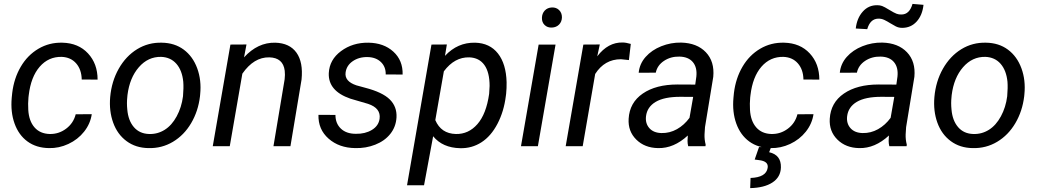

<svg xmlns="http://www.w3.org/2000/svg" viewBox="-20 -760 5395 998"><path d="M238.3 -63.5Q285.6 -62.5 323.7 -91.1Q361.8 -119.6 373.5 -166L457 -166.5Q449.7 -116.7 417.2 -75.7Q384.8 -34.7 335.4 -11.7Q286.1 11.2 234.4 9.8Q168.5 8.8 122.8 -24.7Q77.1 -58.1 55.7 -117.9Q34.2 -177.7 41 -252.4L43.5 -276.9Q52.7 -353 87.9 -413.1Q123 -473.1 179.7 -506.6Q236.3 -540 304.7 -538.1Q387.7 -536.1 437.5 -482.4Q487.3 -428.7 487.3 -346.2L404.8 -346.7Q403.8 -398.4 376 -430.4Q348.1 -462.4 300.8 -464.4Q231.9 -465.8 186.3 -413.1Q140.6 -360.4 129.4 -265.6L127.9 -252.9Q125 -221.7 127 -188.5Q130.4 -131.3 159.2 -98.1Q188 -64.9 238.3 -63.5Z M821.3 -538.1Q887.7 -537.1 935.1 -502Q982.4 -466.8 1005.1 -405Q1027.8 -343.3 1020.5 -270L1019.5 -259.3Q1010.3 -182.1 973.6 -119.9Q937 -57.6 878.9 -22.9Q820.8 11.7 751.5 9.8Q685.5 8.8 637.9 -26.4Q590.3 -61.5 568.4 -122.1Q546.4 -182.6 552.7 -255.4Q560.1 -337.4 597.2 -402.8Q634.3 -468.3 692.6 -504.2Q751 -540 821.3 -538.1ZM641.6 -254.9Q638.2 -224.1 641.6 -190.9Q646.5 -133.3 676 -99.1Q705.6 -64.9 754.9 -63.5Q798.8 -62 835.9 -85.2Q873 -108.4 898.4 -155.3Q923.8 -202.1 931.2 -259.3Q935.1 -304.2 932.6 -335Q926.8 -394 897 -428.2Q867.2 -462.4 817.9 -464.4Q749.5 -465.8 701.7 -410.6Q653.8 -355.5 642.6 -266.1Z M1261.2 -528.8 1248.5 -461.9Q1319.8 -540 1410.6 -538.1Q1485.4 -536.1 1521 -486.3Q1556.6 -436.5 1547.4 -346.2L1489.7 0H1401.4L1459.5 -347.7Q1462.4 -371.6 1460 -392.1Q1451.7 -460.4 1379.4 -461.9Q1299.8 -463.4 1239.7 -377L1174.3 0H1085.9L1177.7 -528.3Z M1953.1 -143.1Q1960.4 -197.8 1893.1 -220.2L1801.3 -247.1Q1685.1 -287.1 1689 -379.9Q1692.4 -449.7 1752.7 -494.4Q1813 -539.1 1894.5 -538.1Q1974.6 -537.1 2024.7 -491.5Q2074.7 -445.8 2072.8 -372.6L1984.9 -373Q1985.8 -412.6 1960 -437.5Q1934.1 -462.4 1891.1 -463.4Q1845.2 -464.4 1812 -440.9Q1781.2 -418.9 1776.4 -383.3Q1770 -337.4 1832.5 -316.4L1877 -304.2Q1967.8 -280.8 2005.9 -243.2Q2043.9 -205.6 2041 -149.9Q2038.1 -100.6 2008.8 -64Q1979.5 -27.3 1930.7 -8.1Q1881.8 11.2 1826.7 9.8Q1742.7 8.8 1688 -39.3Q1633.3 -87.4 1635.3 -163.1L1723.6 -162.6Q1723.6 -118.2 1752 -91.3Q1780.3 -64.5 1829.6 -64.5Q1877.9 -63.5 1913.1 -84.7Q1948.2 -106 1953.1 -143.1Z M2609.4 -261.7Q2599.6 -181.2 2565.9 -116.7Q2532.2 -52.2 2482.4 -20.3Q2432.6 11.7 2372.1 10.3Q2280.3 8.3 2231.4 -51.8L2184.1 203.1H2095.7L2222.7 -528.3L2302.7 -528.8L2293 -469.7Q2358.4 -540 2449.7 -538.1Q2525.9 -536.1 2568.4 -481.9Q2610.8 -427.7 2613.3 -332.5Q2613.8 -301.3 2610.8 -272ZM2522.5 -272 2524.9 -313Q2524.9 -384.3 2497.8 -422.1Q2470.7 -460 2419.4 -461.9Q2342.8 -463.9 2287.1 -389.2L2242.7 -135.7Q2272.5 -65.4 2349.6 -63.5Q2415.5 -62 2461.7 -115Q2507.8 -168 2522.5 -272Z M2775.9 0H2688L2779.8 -528.3H2867.7ZM2848.6 -721.2Q2871.1 -722.2 2886 -707.8Q2900.9 -693.4 2900.9 -669.9Q2900.4 -647 2886 -632.3Q2871.6 -617.7 2848.6 -616.7Q2825.7 -615.7 2811 -629.9Q2796.4 -644 2796.9 -667Q2797.4 -689.9 2811.5 -705.1Q2825.7 -720.2 2848.6 -721.2Z M3249 -447.8 3207.5 -452.1Q3122.6 -452.1 3073.7 -375.5L3008.8 0H2920.4L3012.2 -528.3L3097.7 -528.8L3084.5 -467.3Q3140.6 -541 3216.8 -539.1Q3232.9 -539.1 3258.8 -531.7Z M3557.1 0Q3553.7 -14.2 3553.7 -27.8L3555.2 -55.7Q3482.4 11.7 3400.9 9.8Q3331.1 8.8 3287.4 -34.4Q3243.7 -77.6 3247.6 -142.6Q3252.4 -226.6 3321 -273.7Q3389.6 -320.8 3501.5 -320.8L3593.8 -320.3L3599.6 -362.3Q3604.5 -409.7 3581.3 -437.3Q3558.1 -464.8 3511.7 -465.8Q3466.3 -466.8 3431.4 -443.6Q3396.5 -420.4 3388.7 -382.3L3299.8 -381.8Q3304.2 -428.2 3335.9 -464.1Q3367.7 -500 3417.5 -519.8Q3467.3 -539.6 3520.5 -538.6Q3603 -536.6 3648.9 -488.5Q3694.8 -440.4 3687.5 -360.8L3644.5 -99.1L3642.1 -61.5Q3641.1 -34.7 3647.9 -8.3L3647 0ZM3418.5 -68.4Q3460.9 -67.4 3498.8 -88.6Q3536.6 -109.9 3564 -147.5L3583 -256.3L3516.1 -256.8Q3432.6 -256.8 3388.2 -230.5Q3343.8 -204.1 3337.9 -155.8Q3333.5 -118.7 3355.2 -94Q3377 -69.3 3418.5 -68.4Z M3989.7 -63.5Q4037.1 -62.5 4075.2 -91.1Q4113.3 -119.6 4125 -166L4208.5 -166.5Q4201.2 -116.7 4168.7 -75.7Q4136.2 -34.7 4086.9 -11.7Q4037.6 11.2 3985.8 9.8Q3919.9 8.8 3874.3 -24.7Q3828.6 -58.1 3807.1 -117.9Q3785.6 -177.7 3792.5 -252.4L3794.9 -276.9Q3804.2 -353 3839.4 -413.1Q3874.5 -473.1 3931.2 -506.6Q3987.8 -540 4056.2 -538.1Q4139.2 -536.1 4189 -482.4Q4238.8 -428.7 4238.8 -346.2L4156.2 -346.7Q4155.3 -398.4 4127.4 -430.4Q4099.6 -462.4 4052.2 -464.4Q3983.4 -465.8 3937.7 -413.1Q3892.1 -360.4 3880.9 -265.6L3879.4 -252.9Q3876.5 -221.7 3878.4 -188.5Q3881.8 -131.3 3910.6 -98.1Q3939.5 -64.9 3989.7 -63.5ZM3988.3 4.4 3978 31.2Q4041 45.4 4039.1 110.8Q4037.6 160.6 3995.1 188.5Q3952.6 216.3 3879.4 217.8L3881.3 165Q3962.4 162.1 3970.2 112.8Q3976.1 78.1 3925.3 72.3L3902.8 69.3L3925.3 4.4Z M4780.3 -734.9Q4774.4 -680.7 4744.6 -647.9Q4714.8 -615.2 4669.4 -615.2Q4651.4 -615.2 4636.5 -622.8Q4621.6 -630.4 4606.9 -639.6Q4592.3 -648.9 4577.1 -656.2Q4562 -663.6 4544.4 -663.1Q4502.9 -661.6 4487.8 -608.4L4428.2 -611.8Q4434.1 -665.5 4464.6 -699.7Q4495.1 -733.9 4540.5 -732.9Q4553.7 -732.9 4565.2 -728.8Q4576.7 -724.6 4602.5 -708.7Q4628.4 -692.9 4640.4 -688.5Q4652.3 -684.1 4665.5 -684.6Q4707.5 -684.6 4723.1 -739.7ZM4602.5 0Q4599.1 -14.2 4599.1 -27.8L4600.6 -55.7Q4527.8 11.7 4446.3 9.8Q4376.5 8.8 4332.8 -34.4Q4289.1 -77.6 4293 -142.6Q4297.9 -226.6 4366.5 -273.7Q4435.1 -320.8 4546.9 -320.8L4639.2 -320.3L4645 -362.3Q4649.9 -409.7 4626.7 -437.3Q4603.5 -464.8 4557.1 -465.8Q4511.7 -466.8 4476.8 -443.6Q4441.9 -420.4 4434.1 -382.3L4345.2 -381.8Q4349.6 -428.2 4381.3 -464.1Q4413.1 -500 4462.9 -519.8Q4512.7 -539.6 4565.9 -538.6Q4648.4 -536.6 4694.3 -488.5Q4740.2 -440.4 4732.9 -360.8L4689.9 -99.1L4687.5 -61.5Q4686.5 -34.7 4693.4 -8.3L4692.4 0ZM4463.9 -68.4Q4506.3 -67.4 4544.2 -88.6Q4582 -109.9 4609.4 -147.5L4628.4 -256.3L4561.5 -256.8Q4478 -256.8 4433.6 -230.5Q4389.2 -204.1 4383.3 -155.8Q4378.9 -118.7 4400.6 -94Q4422.4 -69.3 4463.9 -68.4Z M5105.5 -538.1Q5171.9 -537.1 5219.2 -502Q5266.6 -466.8 5289.3 -405Q5312 -343.3 5304.7 -270L5303.7 -259.3Q5294.4 -182.1 5257.8 -119.9Q5221.2 -57.6 5163.1 -22.9Q5105 11.7 5035.6 9.8Q4969.7 8.8 4922.1 -26.4Q4874.5 -61.5 4852.5 -122.1Q4830.6 -182.6 4836.9 -255.4Q4844.2 -337.4 4881.3 -402.8Q4918.5 -468.3 4976.8 -504.2Q5035.2 -540 5105.5 -538.1ZM4925.8 -254.9Q4922.4 -224.1 4925.8 -190.9Q4930.7 -133.3 4960.2 -99.1Q4989.7 -64.9 5039.1 -63.5Q5083 -62 5120.1 -85.2Q5157.2 -108.4 5182.6 -155.3Q5208 -202.1 5215.3 -259.3Q5219.2 -304.2 5216.8 -335Q5210.9 -394 5181.2 -428.2Q5151.4 -462.4 5102.1 -464.4Q5033.7 -465.8 4985.8 -410.6Q4938 -355.5 4926.8 -266.1Z"/></svg>

Font: TypoPRO Roboto
Style: Italic
Weight: 400
Italic angle: -12°
Designer: Google
Version: Version 2.136; 2016